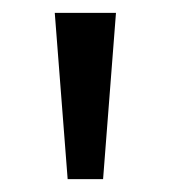

<svg xmlns="http://www.w3.org/2000/svg" viewBox="-20 -734 265 298"><path d="M160 -714 140 -456H85L65 -714Z"/></svg>

Font: Noto Sans Manichaean
Style: Regular
Weight: 400
Designer: Monotype Design Team
Foundry: Monotype Imaging Inc.
Version: Version 2.005; ttfautohint (v1.8.4.7-5d5b)